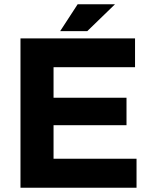

<svg xmlns="http://www.w3.org/2000/svg" viewBox="-20 -880 696 900"><path d="M76 0V-700H613V-565H231V-422H573V-293H231V-136H620V0ZM262 -734 344 -860H519L389 -734Z"/></svg>

Font: REM Medium SemiBold
Style: Regular
Weight: 600
Version: Version 1.005;gftools[0.9.28]